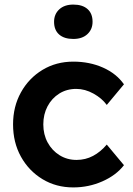

<svg xmlns="http://www.w3.org/2000/svg" viewBox="-20 -808 581 838"><path d="M300 10Q225 10 165.5 -26Q106 -62 71.5 -124Q37 -186 37 -265Q37 -343 71.5 -405Q106 -467 165.5 -503Q225 -539 300 -539Q371 -539 429.5 -513Q488 -487 521 -440L446 -350Q425 -379 388 -399.5Q351 -420 313 -420Q271 -420 238.5 -399.5Q206 -379 187.5 -344Q169 -309 169 -265Q169 -221 188 -186Q207 -151 240 -130.5Q273 -110 314 -110Q353 -110 386 -127.5Q419 -145 446 -177L521 -87Q487 -43 427 -16.5Q367 10 300 10ZM300 -638Q260 -638 238 -657.5Q216 -677 216 -713Q216 -746 238.5 -767Q261 -788 300 -788Q340 -788 362 -768.5Q384 -749 384 -713Q384 -680 361.5 -659Q339 -638 300 -638Z"/></svg>

Font: Lexend SemiBold
Style: Regular
Weight: 600
Designer: Bonnie Shaver-Troup, Thomas Jockin
Foundry: Lexend
Version: Version 1.005; ttfautohint (v1.8.3)